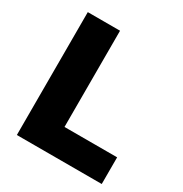

<svg xmlns="http://www.w3.org/2000/svg" viewBox="-165 -830 908 954"><g transform="rotate(30 289.0 -352.5)"><path d="M65 0V-705H250V-153H552V0Z"/></g></svg>

Font: Mulish Black
Style: Regular
Weight: 900
Designer: Vernon Adams
Foundry: Vernon Adams
Version: Version 3.603; ttfautohint (v1.8.3)